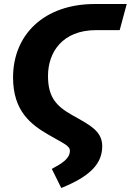

<svg xmlns="http://www.w3.org/2000/svg" viewBox="-20 -713 651 956"><path d="M285 223C424 167 489 105 489 15C489 -59 431 -89 339 -140C260 -185 219 -229 219 -335C219 -452 290 -563 459 -563H576L611 -693H452C200 -693 45 -541 45 -327C45 -160 134 -93 220 -43C297 2 328 12 328 38C328 77 288 101 238 128Z"/></svg>

Font: Fira Sans
Style: Bold Italic
Weight: 700
Italic angle: -8°
Designer: bBox Type GmbH & Carrois Corporate GbR & Edenspiekermann AG
Foundry: bBox Type GmbH & Carrois Corporate GbR & Edenspiekermann AG
Version: Version 4.301;PS 004.301;hotconv 1.0.88;makeotf.lib2.5.64775